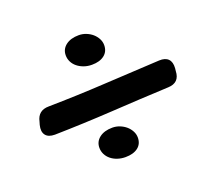

<svg xmlns="http://www.w3.org/2000/svg" viewBox="-81 -561 650 605"><g transform="rotate(-20 243.5 -259.0)"><path d="M244.6 -362.8Q230.5 -362.8 218 -367.2Q205.6 -371.6 196.3 -379.2Q187 -386.7 181.9 -397Q176.8 -407.2 176.8 -418.9Q176.8 -439.5 193.1 -452.1Q209.5 -464.8 236.8 -464.8Q249.5 -464.8 261.2 -460.2Q272.9 -455.6 282 -447.8Q291 -439.9 296.4 -429.7Q301.8 -419.4 301.8 -408.2Q301.8 -386.7 286.4 -374.8Q271 -362.8 244.6 -362.8ZM244.6 -53.2Q230.5 -53.2 218 -57.4Q205.6 -61.5 196.3 -69.1Q187 -76.7 181.9 -86.9Q176.8 -97.2 176.8 -108.9Q176.8 -129.4 193.1 -142.1Q209.5 -154.8 236.8 -154.8Q249.5 -154.8 261.2 -150.1Q272.9 -145.5 282 -137.7Q291 -129.9 296.4 -119.6Q301.8 -109.4 301.8 -98.1Q301.8 -76.7 286.4 -64.9Q271 -53.2 244.6 -53.2ZM59.6 -195.8Q37.6 -195.8 28.6 -207.8Q19.5 -219.7 24.9 -241.2L27.8 -251Q35.2 -286.1 71.8 -286.1Q166 -287.6 259.8 -293Q353.5 -298.3 447.8 -303.2Q468.3 -304.2 478.3 -293.9Q488.3 -283.7 486.8 -263.2L485.8 -253.9Q484.4 -215.3 445.8 -213.9Q349.1 -209.5 252.7 -203.6Q156.2 -197.8 59.6 -195.8Z"/></g></svg>

Font: Gochi Hand
Style: Regular
Weight: 400
Designer: Juan Pablo del Peral
Foundry: Juan Pablo del Peral
Version: Version 1.001